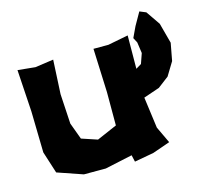

<svg xmlns="http://www.w3.org/2000/svg" viewBox="-93 -704 877 827"><g transform="rotate(-15 345.5 -291.0)"><path d="M363.3 -496.1 371.1 -300.8V-152.3L343.8 -140.6L281.2 -113.3L210.9 -136.7L183.6 -210.9L175.8 -343.8L183.6 -496.1L101.6 -484.4L23.4 -492.2L35.2 -304.7L39.1 -121.1L70.3 -23.4L183.6 15.6H281.2L403.3 -10.7L410.2 19.5L496.1 3.9L574.2 -23.4L539.1 -97.7L520.5 -236.3L591.8 -260.7L640.6 -297.9L676.8 -357.4L691.4 -435.5L667 -526.4L624 -588.9L595.7 -600.6L563.5 -543.9L541 -496.1L552.7 -473.6L559.6 -424.8L543.9 -379.9L519.5 -365.2L520.5 -513.7L429.7 -496.1Z"/></g></svg>

Font: MaokenAssortedSans-Lite
Style: Lite
Weight: 400
Version: Version 1.400